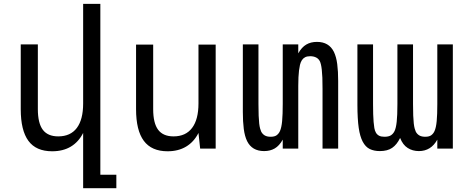

<svg xmlns="http://www.w3.org/2000/svg" viewBox="-20 -780 2448 1008"><path d="M416.5 -82Q392.6 -34.7 351.8 -10.3Q311 14.2 253.9 14.2Q169.4 14.2 129.2 -40.5Q88.9 -95.2 88.9 -207V-546.9H178.7V-207Q178.7 -133.3 204.8 -98.6Q231 -64 285.6 -64Q350.1 -64 383.3 -108.2Q416.5 -152.3 416.5 -236.8V-759.8H506.8V137.2H590.8V208H416.5Z M859.9 14.2Q775.9 14.2 735.1 -40.5Q694.3 -95.2 694.3 -207V-545.9H784.2V-207Q784.2 -133.3 810.3 -98.6Q836.4 -64 891.1 -64Q955.1 -64 988.5 -108.4Q1022 -152.8 1022 -236.8V-545.9H1112.3V0H1030.8L1022 -82Q998 -34.7 957 -10.3Q916 14.2 859.9 14.2Z M1366.7 13.2Q1303.2 13.2 1277.3 -39.1Q1264.6 -65.4 1259.8 -103.5Q1254.9 -141.6 1254.9 -191.9V-546.9H1336.9V-233.9Q1336.9 -197.8 1337.9 -173.1Q1338.9 -148.4 1340.8 -131.8Q1342.8 -115.2 1345.5 -105.5Q1348.1 -95.7 1351.1 -89.4Q1357.4 -76.7 1369.4 -69.3Q1381.3 -62 1400.9 -62Q1421.9 -62 1432.9 -70.3Q1443.8 -78.6 1449.7 -91.8Q1458 -109.9 1461.2 -144.5Q1464.4 -179.2 1464.4 -233.9V-546.9H1545.9V-500Q1564 -532.2 1587.9 -546.1Q1611.8 -560.1 1644 -560.1Q1707 -560.1 1732.9 -507.8Q1745.6 -481.4 1750.5 -443.4Q1755.4 -405.3 1755.4 -355V0H1673.3V-313Q1673.3 -347.7 1672.4 -372.3Q1671.4 -397 1669.4 -413.8Q1667.5 -430.7 1665 -440.9Q1662.6 -451.2 1659.7 -457.5Q1652.8 -471.7 1639.4 -478.3Q1626 -484.9 1608.4 -484.9Q1591.8 -484.9 1581.3 -479.2Q1570.8 -473.6 1564.5 -463.4Q1558.1 -453.1 1554.9 -439.5Q1551.8 -425.8 1549.8 -409.7Q1547.9 -394 1546.9 -374Q1545.9 -354 1545.9 -329.1V0H1464.4V-46.9Q1446.3 -14.6 1422.4 -0.7Q1398.4 13.2 1366.7 13.2Z M1974.1 13.2Q1943.8 13.2 1921.4 2.4Q1898.9 -8.3 1883.8 -37.1Q1877 -50.3 1871.8 -67.9Q1866.7 -85.4 1863.3 -108.6Q1859.9 -131.8 1858.2 -161.9Q1856.4 -191.9 1856.4 -230V-546.9H1938.5V-233.9Q1938.5 -175.8 1941.4 -140.1Q1942.9 -122.1 1945.3 -107.7Q1947.8 -93.3 1953.9 -83Q1960 -72.8 1970.5 -67.4Q1981 -62 1998.5 -62Q2020.5 -62 2032.5 -69.8Q2044.4 -77.6 2051.3 -91.8Q2059.1 -107.4 2062.7 -140.6Q2066.4 -173.8 2066.4 -233.9V-546.9H2148.4V-233.9Q2148.4 -197.8 2149.4 -173.1Q2150.4 -148.4 2152.3 -131.8Q2154.3 -115.2 2157 -105.5Q2159.7 -95.7 2162.6 -89.4Q2168.9 -76.7 2180.9 -69.3Q2192.9 -62 2212.4 -62Q2233.4 -62 2244.4 -70.3Q2255.4 -78.6 2261.2 -91.8Q2269.5 -109.9 2272.7 -144.5Q2275.9 -179.2 2275.9 -233.9V-546.9H2357.4V0H2275.9V-46.9Q2242.7 13.2 2179.2 13.2Q2146 13.2 2120.4 -3.2Q2094.7 -19.5 2080.6 -55.7Q2063.5 -20.5 2038.8 -3.7Q2014.2 13.2 1974.1 13.2Z"/></svg>

Font: Hack
Style: Regular
Weight: 400
Monospace: yes
Designer: Christopher Simpkins
Foundry: Christopher Simpkins
Version: Version 2.019; ttfautohint (v1.4.1) -l 4 -r 80 -G 350 -x 0 -